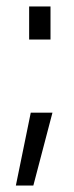

<svg xmlns="http://www.w3.org/2000/svg" viewBox="-20 -452 228 593"><path d="M29 121 75 -104H142L83 121ZM70 -330V-432H136V-330Z"/></svg>

Font: TypoPRO Titillium Text
Style: 250 wt
Weight: 300
Designer: Accademia di Belle Arti di Urbino and others
Foundry: Accademia di Belle Arti di Urbino and others.
Version: Version 25.000